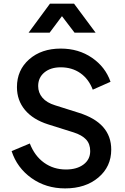

<svg xmlns="http://www.w3.org/2000/svg" viewBox="-20 -1024 687 1056"><path d="M137.2 -844.2 254.9 -1003.9H387.2L505.9 -844.2H390.1L320.8 -935.1L252.9 -844.2ZM337.9 12.2Q232.9 12.2 153.3 -44.4Q73.7 -101.1 43.9 -192.9L144 -234.9Q170.4 -166.5 222.4 -129.2Q274.4 -91.8 342.8 -91.8Q402.8 -91.8 439.5 -119.4Q476.1 -147 476.1 -192.9Q476.1 -232.4 453.4 -256.8Q430.7 -281.2 384.8 -295.9L245.1 -339.8Q161.6 -366.2 117.4 -419.2Q73.2 -472.2 73.2 -544.9Q73.2 -638.7 140.6 -697.8Q208 -756.8 314 -756.8Q412.1 -756.8 485.8 -706.3Q559.6 -655.8 587.9 -574.2L490.2 -530.8Q467.8 -589.8 421.9 -621.8Q376 -653.8 314 -653.8Q258.3 -653.8 224.1 -625.5Q189.9 -597.2 189.9 -550.8Q189.9 -514.2 213.4 -486.6Q236.8 -459 283.2 -444.8L413.1 -403.8Q591.8 -348.1 591.8 -201.2Q591.8 -107.4 521 -47.6Q450.2 12.2 337.9 12.2Z"/></svg>

Font: Plus Jakarta Sans SemiBold
Style: Regular
Weight: 600
Designer: Gumpita Rahayu
Foundry: Tokotype
Version: Version 2.006